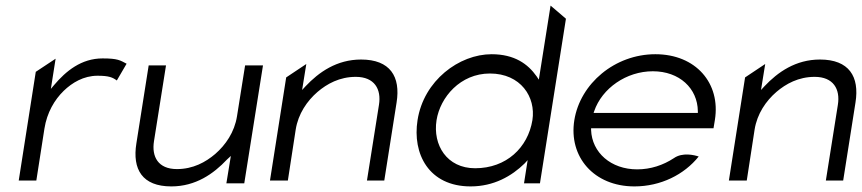

<svg xmlns="http://www.w3.org/2000/svg" viewBox="-20 -656 3084 687"><path d="M47 -10H110L139 -196C148 -253 175 -299 208 -331C238 -360 279 -385 329 -385C370 -385 383 -379 398 -368L433 -428C410 -440 402 -447 347 -447C271 -447 216 -402 173 -351L162 -338L179 -446L108 -399Z M468 -143C453 -50 489 11 593 11C680 11 744 -34 792 -85L806 -98L790 0H854L921 -422H857L828 -240C819 -183 787 -137 750 -105C716 -76 671 -51 613 -51C546 -51 522 -95 531 -151L574 -422H512Z M946 -10H1010L1038 -192C1047 -249 1079 -295 1116 -327C1150 -356 1195 -381 1253 -381C1320 -381 1345 -337 1336 -281L1293 -10H1355L1399 -289C1414 -382 1376 -443 1272 -443C1185 -443 1121 -398 1073 -347L1061 -334L1076 -427L1004 -379Z M1474 -226C1455 -106 1514 11 1664 11C1747 11 1811 -26 1857 -71L1868 -83L1855 0H1912L2005 -589L1950 -636L1908 -371L1900 -383C1869 -427 1821 -462 1739 -462C1623 -462 1496 -368 1474 -226ZM1542 -226C1555 -308 1627 -393 1733 -393C1843 -393 1898 -309 1885 -226C1869 -128 1792 -54 1680 -54C1579 -54 1528 -137 1542 -226Z M2035 -226C2014 -95 2105 11 2250 11C2344 11 2428 -31 2480 -96C2465 -101 2422 -112 2391 -90C2353 -65 2308 -50 2260 -50C2166 -50 2098 -110 2095 -191V-197H2533L2538 -227C2559 -358 2470 -462 2325 -462C2180 -462 2056 -357 2035 -226ZM2104 -252 2106 -258C2134 -340 2221 -401 2316 -401C2411 -401 2476 -340 2477 -258V-252Z M2588 -10H2652L2680 -192C2689 -249 2721 -295 2758 -327C2792 -356 2837 -381 2895 -381C2962 -381 2987 -337 2978 -281L2935 -10H2997L3041 -289C3056 -382 3018 -443 2914 -443C2827 -443 2763 -398 2715 -347L2703 -334L2718 -427L2646 -379Z"/></svg>

Font: Charger Sport
Style: LitExtObl
Weight: 300
Designer: Jasper
Foundry: Cannot Into Space Fonts
Version: Version 1.1